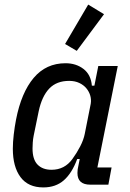

<svg xmlns="http://www.w3.org/2000/svg" viewBox="-20 -806 567 838"><path d="M374 0Q318 0 318 -51Q318 -59 319 -66.5Q320 -74 322 -82L328 -112H317Q294 -50 258.5 -19Q223 12 169 12Q103 12 69.5 -33Q36 -78 36 -157Q36 -185 40 -219Q44 -253 50 -284Q73 -402 127 -466Q181 -530 266 -530Q312 -530 344.5 -505Q377 -480 381 -432H392L409 -518H494L405 -75H467L453 0ZM205 -65Q262 -65 296 -112Q315 -138 330 -167Q345 -196 350 -222L376 -353Q379 -371 374 -388.5Q369 -406 357 -420.5Q345 -435 326 -444Q307 -453 282 -453Q227 -453 195 -419.5Q163 -386 149 -321L127 -214Q124 -199 123 -184Q122 -169 122 -158Q122 -110 144 -87.5Q166 -65 205 -65ZM315 -584 264 -614 365 -786 434 -744Z"/></svg>

Font: IBM Plex Sans Cond Text
Style: Italic
Weight: 450
Width: 3
Italic angle: -11°
Designer: Mike Abbink, Paul van der Laan, Pieter van Rosmalen
Foundry: Bold Monday
Version: Version 1.3